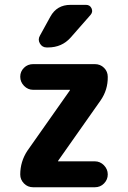

<svg xmlns="http://www.w3.org/2000/svg" viewBox="-20 -790 540 810"><path d="M277.3 -769.5H342.8Q359.4 -769.5 366.2 -754.9Q373 -740.2 362.3 -727.5L278.3 -631.8Q241.2 -589.8 182.6 -589.8H176.8Q158.2 -589.8 148.4 -606.4Q138.7 -623 148.4 -639.6L192.4 -719.7Q219.7 -769.5 277.3 -769.5ZM404.3 -366.2 225.6 -112.3V-111.3L224.6 -110.4Q224.6 -109.4 225.6 -109.4H379.9Q402.3 -109.4 418.5 -92.8Q434.6 -76.2 434.6 -54.2Q434.6 -32.2 418.9 -16.1Q403.3 0 379.9 0H120.1Q96.7 0 81.1 -16.1Q65.4 -32.2 65.4 -53.7Q65.4 -108.4 95.7 -154.3L274.4 -408.2V-409.2L275.4 -410.2Q275.4 -411.1 274.4 -411.1H120.1Q97.7 -411.1 81.5 -427.7Q65.4 -444.3 65.4 -466.3Q65.4 -488.3 81.1 -503.9Q96.7 -519.5 120.1 -519.5H379.9Q403.3 -519.5 418.9 -503.9Q434.6 -488.3 434.6 -465.8Q435.5 -411.1 404.3 -366.2Z"/></svg>

Font: Rounded Mgen+ 2m bold
Style: Bold
Weight: 700
Designer: [Source Han Sans]
Ryoko NISHIZUKA  (kana & ideographs); Paul D. Hunt (Latin, Greek & Cyrillic); Wenlong ZHANG  (bopomofo
Version: Version 1.059.20150602